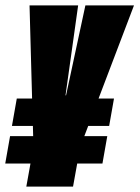

<svg xmlns="http://www.w3.org/2000/svg" viewBox="-38 -695 520 715"><path d="M6.5 -226 24.5 -328H81.5L72 -675H253L206 -340H208L280 -675H461L329 -328H386.5L368.5 -226H290.5L276 -188H361.5L343.5 -86H249.5L234 0H60L75.5 -86H-18.5L-0.5 -188H85.5L84.5 -226Z"/></svg>

Font: Anybody UltraCondensed Black
Style: Italic
Weight: 900
Width: 1
Italic angle: -10°
Designer: Tyler Finck
Foundry: Etcetera Type Company
Version: Version 1.010; ttfautohint (v1.8.3) -l 8 -r 50 -G 200 -x 14 